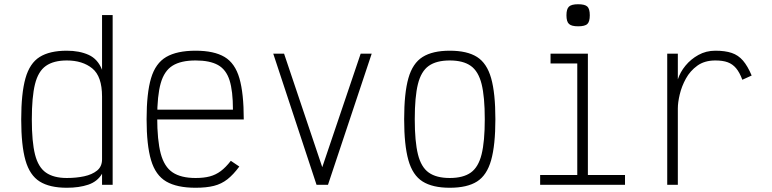

<svg xmlns="http://www.w3.org/2000/svg" viewBox="-20 -871 3640 905"><path d="M295 14Q214 14 167 -15.5Q120 -45 100 -115.5Q80 -186 80 -308Q80 -431 100 -502Q120 -573 167 -602.5Q214 -632 295 -632Q354 -632 397.5 -612.5Q441 -593 461 -542V-800H511V0H461V-52Q439 -15 396 -0.5Q353 14 295 14ZM295 -32Q339 -32 376.5 -40Q414 -48 437.5 -67Q461 -86 461 -120V-416Q461 -511 415 -548.5Q369 -586 295 -586Q233 -586 196.5 -560.5Q160 -535 145 -474.5Q130 -414 130 -308Q130 -203 145 -143Q160 -83 196.5 -57.5Q233 -32 295 -32Z M902 14Q814 14 763.5 -15.5Q713 -45 692 -116Q671 -187 671 -309Q671 -432 692 -502.5Q713 -573 763.5 -602.5Q814 -632 902 -632Q989 -632 1038.5 -602.5Q1088 -573 1108.5 -502Q1129 -431 1129 -308H700V-354H1078Q1078 -442 1062 -492.5Q1046 -543 1007.5 -564.5Q969 -586 902 -586Q833 -586 793.5 -561.5Q754 -537 737.5 -478.5Q721 -420 721 -318Q721 -210 737.5 -147.5Q754 -85 793.5 -58.5Q833 -32 902 -32Q941 -32 969 -39.5Q997 -47 1020.5 -64.5Q1044 -82 1068 -113L1108 -86Q1080 -48 1052 -26Q1024 -4 988.5 5Q953 14 902 14Z M1472 0 1268 -618H1319L1499 -83L1680 -618H1732L1526 0Z M2100 14Q2019 14 1972 -15.5Q1925 -45 1905 -116Q1885 -187 1885 -309Q1885 -432 1905 -502.5Q1925 -573 1972 -602.5Q2019 -632 2100 -632Q2182 -632 2228.5 -602.5Q2275 -573 2295 -502.5Q2315 -432 2315 -309Q2315 -187 2295 -116Q2275 -45 2228.5 -15.5Q2182 14 2100 14ZM2100 -32Q2163 -32 2199 -57.5Q2235 -83 2250 -143.5Q2265 -204 2265 -309Q2265 -415 2250 -475Q2235 -535 2199 -560.5Q2163 -586 2100 -586Q2037 -586 2001 -560.5Q1965 -535 1950 -475Q1935 -415 1935 -309Q1935 -204 1950 -143.5Q1965 -83 2001 -57.5Q2037 -32 2100 -32Z M2701 0V-603L2732 -572H2575V-618H2751V0ZM2526 0V-46H2926V0ZM2705 -747Q2674 -747 2662 -758Q2650 -769 2650 -799Q2650 -829 2662 -840Q2674 -851 2705 -851Q2737 -851 2748.5 -840Q2760 -829 2760 -799Q2760 -769 2748.5 -758Q2737 -747 2705 -747Z M3125 0V-618H3175V-497Q3186 -531 3211 -561.5Q3236 -592 3272 -612Q3308 -632 3352 -632Q3398 -632 3429 -621.5Q3460 -611 3482 -585.5Q3504 -560 3523 -515L3479 -495Q3466 -530 3449.5 -549.5Q3433 -569 3410 -577.5Q3387 -586 3352 -586Q3301 -586 3267 -561.5Q3233 -537 3213 -500.5Q3193 -464 3184 -426Q3175 -388 3175 -360V0Z"/></svg>

Font: Victor Mono Thin
Style: Regular
Weight: 100
Monospace: yes
Designer: Rune Bjørnerås
Version: Version 1.561;gftools[0.9.30]